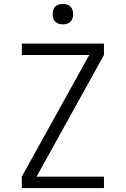

<svg xmlns="http://www.w3.org/2000/svg" viewBox="-20 -957 640 977"><path d="M91 0V-58L434 -677H91V-735H509V-677L166 -58H509V0ZM300 -833Q289 -833 279 -836Q269 -839 261.5 -846.5Q254 -854 251 -864Q248 -874 248 -885Q248 -896 251 -906Q254 -916 261.5 -923.5Q269 -931 279 -934Q289 -937 300 -937Q311 -937 321 -934Q331 -931 338.5 -923.5Q346 -916 349 -906Q352 -896 352 -885Q352 -874 349 -864Q346 -854 338.5 -846.5Q331 -839 321 -836Q311 -833 300 -833Z"/></svg>

Font: Iosevka Aile Custom Light
Style: Regular
Weight: 300
Designer: Belleve Invis
Foundry: Belleve Invis
Version: Version 17.0.2; ttfautohint (v1.8.3)